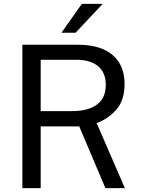

<svg xmlns="http://www.w3.org/2000/svg" viewBox="-20 -971 728 991"><path d="M524 0 389 -318.5H190V0H95.5V-740H382Q500 -740 561.5 -686.8Q623 -633.5 623 -538Q623 -455.5 582.2 -407.2Q541.5 -359 479 -335.5L624.5 0ZM351.5 -397.5Q436 -397.5 481 -431.8Q526 -466 526 -532.5Q526 -596.5 486 -629.5Q446 -662.5 374 -662.5H190V-397.5ZM510 -951 370 -802H297L402.5 -951Z"/></svg>

Font: 1883 Sans
Style: Regular
Weight: 400
Designer: 1883 Sans project is a fork of Public Sans.
Version: Version 1.009